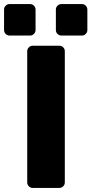

<svg xmlns="http://www.w3.org/2000/svg" viewBox="-64 -925 450 945"><path d="M0 0ZM70 -27V-673Q70 -684 78 -692Q86 -700 97 -700H228Q239 -700 247 -692Q255 -684 255 -673V-27Q255 -16 247 -8Q239 0 228 0H97Q86 0 78 -8Q70 -16 70 -27ZM84 -750H-17Q-28 -750 -36 -758Q-44 -766 -44 -777V-878Q-44 -889 -36 -897Q-28 -905 -17 -905H84Q95 -905 103 -897Q111 -889 111 -878V-777Q111 -766 103 -758Q95 -750 84 -750ZM339 -750H238Q227 -750 219 -758Q211 -766 211 -777V-878Q211 -889 219 -897Q227 -905 238 -905H339Q350 -905 358 -897Q366 -889 366 -878V-777Q366 -766 358 -758Q350 -750 339 -750Z"/></svg>

Font: Hezaedrus
Style: Bold
Weight: 700
Designer: Hubert & Fischer
Foundry: Hubert & Fischer
Version: Version 1.10;September 3, 2019;FontCreator 11.5.0.2425 64-bi